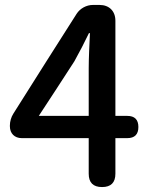

<svg xmlns="http://www.w3.org/2000/svg" viewBox="-20 -757 610 777"><path d="M166 -506 34 -297C25 -283 20 -265 20 -249V-246C20 -217 39 -198 68 -198H179H339V-54C339 -18 357 0 393 0C429 0 447 -18 447 -54V-198H495C525 -198 540 -213 540 -243C540 -273 525 -288 495 -288H447V-673C447 -712 422 -737 383 -737H356C330 -737 304 -723 290 -701ZM209 -398 281 -509C302 -547 322 -585 340 -623H344C342 -582 339 -520 339 -480V-288H238H137Z"/></svg>

Font: GenSenRounded2 TW M
Style: Regular
Weight: 500
Version: Version 2.100;PS 2.1;hotconv 16.6.51;makeotf.lib2.5.65220 DE